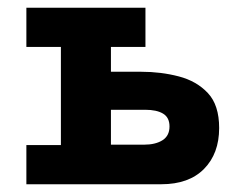

<svg xmlns="http://www.w3.org/2000/svg" viewBox="-20 -474 605 495"><path d="M48 1V-100H137V-353H48V-454H355V-353H266V-289H344Q395 -289 441 -277Q487 -265 516 -234Q545 -203 545 -144Q545 -78 506 -38.5Q467 1 396 1ZM266 -101H351Q381 -101 399 -112.5Q417 -124 417 -148Q417 -171 400.5 -181Q384 -191 354 -191H266Z"/></svg>

Font: Podkova ExtraBold
Style: Regular
Weight: 800
Designer: Ilya Yudin
Foundry: Cyreal (www.cyreal.org)
Version: Version 2.103